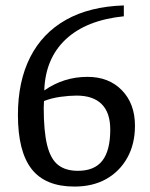

<svg xmlns="http://www.w3.org/2000/svg" viewBox="-20 -677 552 707"><path d="M254 10Q147 10 96.5 -54.5Q46 -119 46 -254Q46 -377 91 -466Q136 -555 223 -604Q310 -653 436 -657V-617Q298 -603 222.5 -532.5Q147 -462 143 -344Q215 -394 302 -394Q381 -394 429 -344.5Q477 -295 477 -214Q477 -147 449 -96.5Q421 -46 371.5 -18Q322 10 254 10ZM267 -48Q328 -48 357 -85.5Q386 -123 386 -200Q386 -262 354.5 -293.5Q323 -325 262 -325Q236 -325 203 -320.5Q170 -316 142 -305Q142 -299 141.5 -292.5Q141 -286 141 -280Q141 -194 153.5 -143Q166 -92 193.5 -70Q221 -48 267 -48Z"/></svg>

Font: Faustina
Style: Regular
Weight: 400
Designer: Alfonso Garcia
Foundry: http://www.omnibus-type.com
Version: Version 1.200